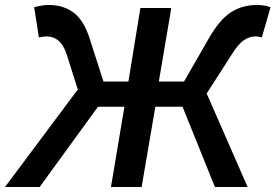

<svg xmlns="http://www.w3.org/2000/svg" viewBox="-61 -750 1105 770"><path d="M251 -391 207 -530Q184 -604 125 -604Q115 -604 95 -600L76 -721Q107 -730 136 -730Q193 -730 234 -699.5Q275 -669 298 -597L354 -423H454L502 -718H626L576 -423H677L777 -597Q820 -672 865.5 -701Q911 -730 969 -730Q1000 -730 1024 -721L989 -600Q975 -604 964 -604Q940 -604 917.5 -589Q895 -574 868 -531L768 -375L932 0H801L671 -322H562L507 0H384L438 -322H332L98 0H-41Z"/></svg>

Font: Nebula Sans Semibold
Style: Regular
Weight: 600
Italic angle: -9°
Designer: Paul D. Hunt for Adobe (as Source Sans)
Foundry: Nebula Entertainment & Broadcasting LLC
Version: Version 1.010